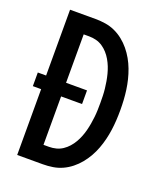

<svg xmlns="http://www.w3.org/2000/svg" viewBox="-136 -824 772 913"><g transform="rotate(20 250.0 -367.5)"><path d="M60 0V-333H18V-402H60V-735H189Q215 -735 240 -731Q265 -727 288 -716.5Q311 -706 331 -690Q351 -674 367 -654.5Q383 -635 395.5 -613Q408 -591 417 -567Q426 -543 432 -518.5Q438 -494 441.5 -469Q445 -444 446.5 -418.5Q448 -393 448 -368Q448 -342 446.5 -316.5Q445 -291 441.5 -266Q438 -241 432 -216.5Q426 -192 417 -168Q408 -144 395.5 -122Q383 -100 367 -80.5Q351 -61 331 -45Q311 -29 288 -18.5Q265 -8 240 -4Q215 0 189 0ZM161 -88H189Q207 -88 224.5 -92.5Q242 -97 257 -107Q272 -117 284 -130.5Q296 -144 305 -159.5Q314 -175 320.5 -191.5Q327 -208 331.5 -225.5Q336 -243 339 -260.5Q342 -278 344 -296Q346 -314 346.5 -332Q347 -350 347 -368Q347 -385 346.5 -403Q346 -421 344 -439Q342 -457 339 -474.5Q336 -492 331.5 -509.5Q327 -527 320.5 -543.5Q314 -560 305 -575.5Q296 -591 284 -604.5Q272 -618 257 -628Q242 -638 224.5 -642.5Q207 -647 189 -647H161V-402H267V-333H161Z"/></g></svg>

Font: Iosevka SS04 Semibold
Style: Regular
Weight: 600
Monospace: yes
Designer: Belleve Invis
Foundry: Belleve Invis
Version: Version 19.0.0; ttfautohint (v1.8.4)